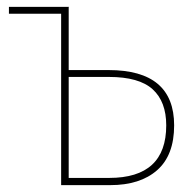

<svg xmlns="http://www.w3.org/2000/svg" viewBox="-20 -539 571 559"><path d="M180 -21H298Q464 -21 464 -174Q464 -243 424.5 -279Q385 -315 297 -315H180ZM180 -335H296Q487 -335 487 -174Q487 -87 437.5 -43.5Q388 0 301 0H158V-499H6V-519H181L180 -518Z"/></svg>

Font: FiraSans
Style: Regular
Weight: 150
Designer: Carrois Corporate & Edenspiekermann AG
Foundry: Carrois Corporate GbR & Edenspiekermann AG
Version: Version 3.106;PS 003.106;hotconv 1.0.70;makeotf.lib2.5.58329